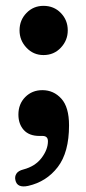

<svg xmlns="http://www.w3.org/2000/svg" viewBox="-20 -472 301 673"><path d="M132.5 -279Q97 -279 72.8 -304.8Q48.5 -330.5 48.5 -365.5Q48.5 -401.5 72.8 -426.5Q97 -451.5 132.5 -451.5Q169 -451.5 193.2 -426.5Q217.5 -401.5 217.5 -365.5Q217.5 -330.5 193.2 -304.8Q169 -279 132.5 -279ZM118.5 4.5Q82 4.5 63.2 -16.5Q44.5 -37.5 44.5 -70.5Q44.5 -107.5 68.5 -131.8Q92.5 -156 128.5 -156Q168 -156 195 -126.2Q222 -96.5 222 -32.5Q222 62 182.5 113.5Q143 165 79 179.5Q40 188 34 159.5Q31 147 37.5 136.8Q44 126.5 62 122Q103.5 111 125.8 81.5Q148 52 148 23Q148 4.5 129 4.5Z"/></svg>

Font: Fraunces 72pt SuperSoft SemiBold
Style: Regular
Weight: 600
Version: Version 1.000;[b76b70a41]